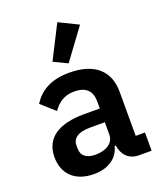

<svg xmlns="http://www.w3.org/2000/svg" viewBox="-148 -902 856 1010"><g transform="rotate(-20 279.5 -396.5)"><path d="M402 -752 294 -805 199 -618 276 -581ZM203 12C281 12 338 -23 355 -90H361C369 -36 403 0 458 0H529V-102H477V-348C477 -467 402 -534 261 -534C156 -534 95 -494 57 -434L133 -366C158 -402 192 -432 252 -432C320 -432 349 -398 349 -340V-302H260C118 -302 37 -249 37 -142C37 -49 97 12 203 12ZM246 -81C196 -81 167 -102 167 -144V-161C167 -202 200 -225 267 -225H349V-156C349 -107 303 -81 246 -81Z"/></g></svg>

Font: IBM Plex Thai Looped SemiBold
Style: Regular
Weight: 600
Designer: Mike Abbink, Paul van der Laan, Pieter van Rosmalen, Ben Mitchell, Mark Frömberg
Foundry: Bold Monday
Version: Version 1.0